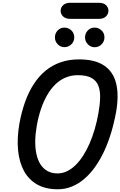

<svg xmlns="http://www.w3.org/2000/svg" viewBox="-20 -1354 861 1374"><path d="M393 0.5Q307 0.5 246.5 -33.5Q186 -67.5 151.8 -130.2Q117.5 -193 109.2 -279.5Q101 -366 119 -470.5Q134.5 -555 160.2 -626.5Q186 -698 222.8 -754Q259.5 -810 307.2 -849Q355 -888 414.5 -908.5Q474 -929 545 -929Q661 -929 726.2 -884.2Q791.5 -839.5 811.5 -755.5Q831.5 -671.5 811 -553.5Q797 -476 775.5 -404.8Q754 -333.5 725.2 -271.8Q696.5 -210 660.8 -159.8Q625 -109.5 583.2 -73.8Q541.5 -38 493.8 -18.8Q446 0.5 393 0.5ZM392 -113Q426.5 -113 459 -128.5Q491.5 -144 520.5 -172.2Q549.5 -200.5 574.8 -239.8Q600 -279 621 -327.2Q642 -375.5 658 -430.5Q674 -485.5 684.5 -545Q695.5 -606.5 696.5 -656.2Q697.5 -706 683.2 -741.8Q669 -777.5 634 -796.8Q599 -816 537.5 -816Q489.5 -816 448.8 -798.8Q408 -781.5 375.2 -749.2Q342.5 -717 317 -672.5Q291.5 -628 273 -573.2Q254.5 -518.5 243.5 -456Q233 -397 232.2 -345Q231.5 -293 241 -250.2Q250.5 -207.5 270.2 -177Q290 -146.5 320.2 -129.8Q350.5 -113 392 -113ZM657 -1016Q629.5 -1016 609 -1036.8Q588.5 -1057.5 588.5 -1086.5Q588.5 -1115 608.2 -1135.8Q628 -1156.5 657 -1156.5Q685 -1156.5 706.2 -1136.8Q727.5 -1117 727.5 -1086.5Q727.5 -1057.5 707 -1036.8Q686.5 -1016 657 -1016ZM441 -1016.5Q413.5 -1016.5 393.2 -1037Q373 -1057.5 373 -1086.5Q373 -1115 392.5 -1135.8Q412 -1156.5 441 -1156.5Q469 -1156.5 490.2 -1136.8Q511.5 -1117 511.5 -1086.5Q511.5 -1057.5 490.8 -1037Q470 -1016.5 441 -1016.5ZM482 -1219Q450.5 -1219 432.2 -1235.8Q414 -1252.5 414 -1276.5Q414 -1301 432.2 -1317.5Q450.5 -1334 482 -1334H688.5Q720.5 -1334 738.2 -1317.5Q756 -1301 756 -1276.5Q756 -1253.5 738.2 -1236.2Q720.5 -1219 688.5 -1219Z"/></svg>

Font: Edu AU VIC WA NT Pre SemiBold
Style: Regular
Weight: 600
Designer: Tina and Corey Anderson, Eben Sorkin, Mirko Velimirovic
Foundry: Google for Education
Version: Version 1.001